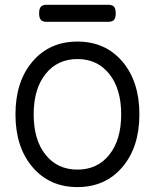

<svg xmlns="http://www.w3.org/2000/svg" viewBox="-20 -762 640 793"><path d="M43.9 -289.6Q43.9 -154.3 114.3 -71.8Q184.6 10.7 299.8 10.7Q415 10.7 485.4 -71.8Q555.7 -154.3 555.7 -289.6Q555.7 -425.3 485.4 -507.8Q415 -590.3 299.8 -590.3Q184.6 -590.3 114.3 -507.8Q43.9 -425.3 43.9 -289.6ZM431.4 -456.5Q480.5 -395 480.5 -289.6Q480.5 -184.1 431.4 -122.8Q382.3 -61.5 299.8 -61.5Q217.3 -61.5 168.2 -122.8Q119.1 -184.1 119.1 -289.6Q119.1 -395 168.2 -456.5Q217.3 -518.1 299.8 -518.1Q382.3 -518.1 431.4 -456.5ZM172.4 -742.2Q155.8 -742.2 148.7 -734.1Q141.6 -726.1 141.6 -707Q141.6 -688 148.7 -679.9Q155.8 -671.9 172.4 -671.9H427.2Q443.8 -671.9 450.9 -679.9Q458 -688 458 -707Q458 -726.1 450.9 -734.1Q443.8 -742.2 427.2 -742.2Z"/></svg>

Font: Courier Prime Code
Style: Regular
Weight: 400
Designer: Alan Dague-Greene
Foundry: Quote-Unquote Apps
Version: Version 3.18